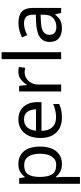

<svg xmlns="http://www.w3.org/2000/svg" viewBox="685 -1486 1040 2451"><g transform="rotate(-90 1205.5 -260.0)"><path d="M340 -546Q439 -546 499.5 -477Q560 -408 560 -269Q560 -132 499.5 -61Q439 10 339 10Q277 10 236.5 -13.5Q196 -37 173 -68H167Q169 -51 171 -25Q173 1 173 20V240H85V-536H157L169 -463H173Q197 -498 236 -522Q275 -546 340 -546ZM324 -472Q242 -472 208.5 -426Q175 -380 173 -286V-269Q173 -170 205.5 -116.5Q238 -63 326 -63Q375 -63 406.5 -90Q438 -117 453.5 -163.5Q469 -210 469 -270Q469 -362 433.5 -417Q398 -472 324 -472Z M907 -546Q976 -546 1025.5 -516Q1075 -486 1101.5 -431.5Q1128 -377 1128 -304V-251H761Q763 -160 807.5 -112.5Q852 -65 932 -65Q983 -65 1022.5 -74.5Q1062 -84 1104 -102V-25Q1063 -7 1023 1.5Q983 10 928 10Q852 10 793.5 -21Q735 -52 702.5 -113.5Q670 -175 670 -264Q670 -352 699.5 -415Q729 -478 782.5 -512Q836 -546 907 -546ZM906 -474Q843 -474 806.5 -433.5Q770 -393 763 -321H1036Q1035 -389 1004 -431.5Q973 -474 906 -474Z M1514 -546Q1529 -546 1546.5 -544.5Q1564 -543 1577 -540L1566 -459Q1553 -462 1537.5 -464Q1522 -466 1508 -466Q1467 -466 1431 -443.5Q1395 -421 1373.5 -380.5Q1352 -340 1352 -286V0H1264V-536H1336L1346 -438H1350Q1376 -482 1417 -514Q1458 -546 1514 -546Z M1765 0H1677V-760H1765Z M2138 -545Q2236 -545 2283 -502Q2330 -459 2330 -365V0H2266L2249 -76H2245Q2210 -32 2171.5 -11Q2133 10 2065 10Q1992 10 1944 -28.5Q1896 -67 1896 -149Q1896 -229 1959 -272.5Q2022 -316 2153 -320L2244 -323V-355Q2244 -422 2215 -448Q2186 -474 2133 -474Q2091 -474 2053 -461.5Q2015 -449 1982 -433L1955 -499Q1990 -518 2038 -531.5Q2086 -545 2138 -545ZM2164 -259Q2064 -255 2025.5 -227Q1987 -199 1987 -148Q1987 -103 2014.5 -82Q2042 -61 2085 -61Q2153 -61 2198 -98.5Q2243 -136 2243 -214V-262Z"/></g></svg>

Font: Noto Sans Coptic
Style: Regular
Weight: 400
Designer: Monotype Design Team, Denis Moyogo Jacquerye
Foundry: Monotype Imaging Inc.
Version: Version 2.002; ttfautohint (v1.8.4.7-5d5b)